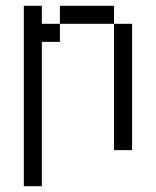

<svg xmlns="http://www.w3.org/2000/svg" viewBox="-20 -520 540 665"><path d="M62.5 -500Q62.5 -500 62.5 125H125Q125 125 125 -375H187.5V-437.5H125V-500ZM375 -437.5V0H437.5V-437.5ZM187.5 -437.5H375V-500H187.5Z"/></svg>

Font: Unifont
Style: Regular
Weight: 500
Version: Version 15.1.04